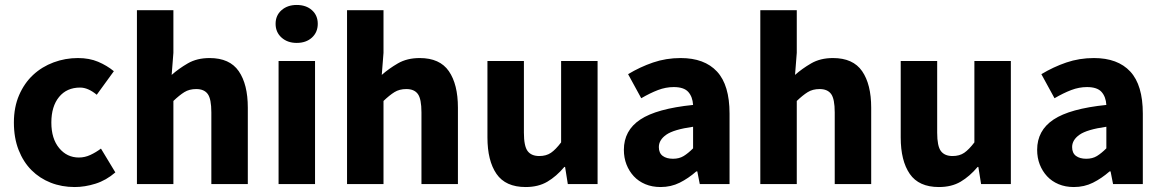

<svg xmlns="http://www.w3.org/2000/svg" viewBox="-20 -742 4686 774"><path d="M281 12Q229 12 184.5 -5.5Q140 -23 107 -56Q74 -89 55 -137.5Q36 -186 36 -248Q36 -310 57 -358.5Q78 -407 113.5 -440Q149 -473 196 -490.5Q243 -508 294 -508Q340 -508 375.5 -493Q411 -478 439 -455L370 -360Q335 -389 303 -389Q249 -389 218 -351Q187 -313 187 -248Q187 -183 218.5 -145Q250 -107 298 -107Q322 -107 344.5 -117.5Q367 -128 387 -143L445 -47Q408 -15 365 -1.5Q322 12 281 12Z M532 0V-701H679V-529L672 -440Q700 -465 737 -486.5Q774 -508 825 -508Q906 -508 942.5 -455Q979 -402 979 -308V0H832V-289Q832 -343 817.5 -363Q803 -383 771 -383Q743 -383 723 -370.5Q703 -358 679 -335V0Z M1103 0V-496H1250V0ZM1176 -569Q1139 -569 1115 -590.5Q1091 -612 1091 -646Q1091 -680 1115 -701Q1139 -722 1176 -722Q1214 -722 1237.5 -701Q1261 -680 1261 -646Q1261 -612 1237.5 -590.5Q1214 -569 1176 -569Z M1379 0V-701H1526V-529L1519 -440Q1547 -465 1584 -486.5Q1621 -508 1672 -508Q1753 -508 1789.5 -455Q1826 -402 1826 -308V0H1679V-289Q1679 -343 1664.5 -363Q1650 -383 1618 -383Q1590 -383 1570 -370.5Q1550 -358 1526 -335V0Z M2099 12Q2018 12 1981.5 -41Q1945 -94 1945 -188V-496H2092V-207Q2092 -153 2107 -133Q2122 -113 2154 -113Q2182 -113 2201 -126Q2220 -139 2242 -168V-496H2389V0H2269L2258 -69H2255Q2223 -31 2186.5 -9.5Q2150 12 2099 12Z M2643 12Q2609 12 2581.5 0.5Q2554 -11 2535 -31.5Q2516 -52 2505.5 -79Q2495 -106 2495 -138Q2495 -216 2561 -260Q2627 -304 2774 -319Q2772 -352 2754.5 -371.5Q2737 -391 2696 -391Q2664 -391 2632.5 -379Q2601 -367 2565 -346L2512 -443Q2560 -472 2612.5 -490Q2665 -508 2724 -508Q2820 -508 2870.5 -453.5Q2921 -399 2921 -284V0H2801L2791 -51H2787Q2755 -23 2720 -5.5Q2685 12 2643 12ZM2693 -102Q2718 -102 2736 -113Q2754 -124 2774 -144V-231Q2696 -220 2666 -199Q2636 -178 2636 -149Q2636 -125 2651.5 -113.5Q2667 -102 2693 -102Z M3045 0V-701H3192V-529L3185 -440Q3213 -465 3250 -486.5Q3287 -508 3338 -508Q3419 -508 3455.5 -455Q3492 -402 3492 -308V0H3345V-289Q3345 -343 3330.5 -363Q3316 -383 3284 -383Q3256 -383 3236 -370.5Q3216 -358 3192 -335V0Z M3765 12Q3684 12 3647.5 -41Q3611 -94 3611 -188V-496H3758V-207Q3758 -153 3773 -133Q3788 -113 3820 -113Q3848 -113 3867 -126Q3886 -139 3908 -168V-496H4055V0H3935L3924 -69H3921Q3889 -31 3852.5 -9.5Q3816 12 3765 12Z M4309 12Q4275 12 4247.5 0.5Q4220 -11 4201 -31.5Q4182 -52 4171.5 -79Q4161 -106 4161 -138Q4161 -216 4227 -260Q4293 -304 4440 -319Q4438 -352 4420.5 -371.5Q4403 -391 4362 -391Q4330 -391 4298.5 -379Q4267 -367 4231 -346L4178 -443Q4226 -472 4278.5 -490Q4331 -508 4390 -508Q4486 -508 4536.5 -453.5Q4587 -399 4587 -284V0H4467L4457 -51H4453Q4421 -23 4386 -5.5Q4351 12 4309 12ZM4359 -102Q4384 -102 4402 -113Q4420 -124 4440 -144V-231Q4362 -220 4332 -199Q4302 -178 4302 -149Q4302 -125 4317.5 -113.5Q4333 -102 4359 -102Z"/></svg>

Font: hySource Sans Pro
Style: Bold
Weight: 700
Designer: Paul D. Hunt
Foundry: Adobe Systems Incorporated
Version: Version 2.021;PS 2.000;hotconv 1.0.86;makeotf.lib2.5.63406